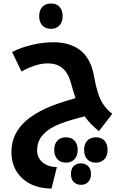

<svg xmlns="http://www.w3.org/2000/svg" viewBox="-20 -745 723 1091"><path d="M272.9 326.2Q170.4 326.2 107.7 269.3Q44.9 212.4 44.9 118.2Q44.9 64.9 66.2 20.8Q87.4 -23.4 128.2 -59.3Q168.9 -95.2 234.4 -126.2Q299.8 -157.2 409.2 -187Q393.6 -234.4 384.8 -268.1Q369.6 -327.1 337.2 -356Q304.7 -384.8 251 -384.8Q185.5 -384.8 102.1 -338.9L48.8 -449.2Q97.2 -474.6 160.2 -489.7Q223.1 -504.9 282.2 -504.9Q481 -504.9 514.2 -312Q531.2 -217.8 554 -173.6Q576.7 -129.4 618.2 -98.1L542 0Q493.2 -38.6 460.9 -84Q340.3 -53.2 291.5 -28.6Q242.7 -3.9 216.8 29.5Q190.9 63 190.9 109.9Q190.9 151.9 222.4 178Q253.9 204.1 303.2 204.1ZM270 -581.1Q238.8 -581.1 220.7 -600.3Q202.6 -619.6 202.6 -652.8Q202.6 -686.5 220.5 -705.8Q238.3 -725.1 270 -725.1Q300.3 -725.1 318.1 -706.1Q335.9 -687 335.9 -652.8Q335.9 -619.6 317.6 -600.3Q299.3 -581.1 270 -581.1ZM439.9 305.2Q416 305.2 399.7 290Q383.3 274.9 383.3 244.1Q383.3 212.4 399.7 197.8Q416 183.1 439.9 183.1Q466.3 183.1 481.7 200Q497.1 216.8 497.1 244.1Q497.1 271.5 481.7 288.3Q466.3 305.2 439.9 305.2ZM355 179.2Q324.2 179.2 306.2 159.7Q288.1 140.1 288.1 106.9Q288.1 73.7 305.7 54.4Q323.2 35.2 355 35.2Q386.2 35.2 403.8 54.4Q421.4 73.7 421.4 106.9Q421.4 140.6 403.1 159.9Q384.8 179.2 355 179.2ZM525.4 179.2Q494.1 179.2 476.1 160.2Q458 141.1 458 106.9Q458 73.7 475.6 54.4Q493.2 35.2 525.4 35.2Q555.7 35.2 573.5 54.2Q591.3 73.2 591.3 106.9Q591.3 140.6 573 159.9Q554.7 179.2 525.4 179.2Z"/></svg>

Font: Noto Sans Kufi Arabic
Style: Bold
Weight: 700
Designer: Monotype Design team
Foundry: Monotype Imaging Inc.
Version: Version 1.02